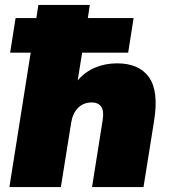

<svg xmlns="http://www.w3.org/2000/svg" viewBox="-20 -756 695 776"><path d="M18 0ZM18 0 104 -543H21L43 -683H127L135 -736H343L335 -683H520L498 -543H312L294 -431Q324 -466 365 -483Q406 -500 453 -500Q542 -500 582 -444Q622 -388 603 -269L560 0H352L395 -271Q401 -309 388.5 -325.5Q376 -342 352 -342Q317 -342 295.5 -320Q274 -298 268 -262L226 0Z"/></svg>

Font: Winston Black
Style: Italic
Weight: 900
Italic angle: -9°
Designer: Original fonts by Vernon Adams / Changes by Cristiano Sobral
Foundry: VOriginal fonts by Vernon Adams / Changes by Cristiano Sobral
Version: Version 2.503;July 17, 2020;FontCreator 13.0.0.2655 64-bit